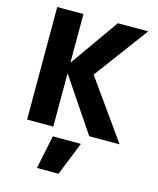

<svg xmlns="http://www.w3.org/2000/svg" viewBox="-143 -828 988 1203"><g transform="rotate(15 351.0 -226.5)"><path d="M246 -730V-417H248L469 -730H666L406 -380L676 0H479L248 -343H246V0H76V-730ZM214 277 259 60H441L354 277Z"/></g></svg>

Font: M PLUS 1p ExtraBold
Style: Regular
Weight: 800
Version: Version 1.062